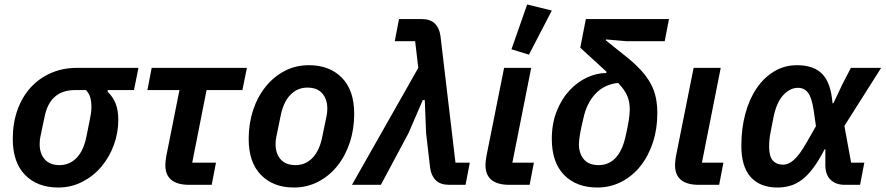

<svg xmlns="http://www.w3.org/2000/svg" viewBox="-20 -825 3953 857"><path d="M461 -423 460 -416Q485 -392 496.5 -362Q508 -332 508 -289Q508 -232 488 -177.5Q468 -123 432.5 -81Q397 -39 347.5 -13.5Q298 12 240 12Q147 12 92 -44Q37 -100 37 -205Q37 -276 58 -334.5Q79 -393 117 -434.5Q155 -476 207.5 -499Q260 -522 323 -522H598L578 -423ZM315 -423Q203 -423 179 -304L161 -218Q159 -210 158 -201.5Q157 -193 157 -182Q157 -140 179.5 -114Q202 -88 246 -88Q291 -88 322.5 -121Q354 -154 366 -217L381 -291Q384 -306 386 -319.5Q388 -333 388 -347Q388 -372 383 -389.5Q378 -407 364 -423Z M825 0Q718 0 718 -88Q718 -95 719 -105.5Q720 -116 722 -127L781 -423H638L657 -522H1082L1062 -423H902L838 -99H944L925 0Z M1292 12Q1200 12 1145 -44Q1090 -100 1090 -205Q1090 -274 1110 -334Q1130 -394 1166 -438.5Q1202 -483 1251 -508.5Q1300 -534 1359 -534Q1451 -534 1506 -478Q1561 -422 1561 -317Q1561 -248 1541 -188Q1521 -128 1485 -83.5Q1449 -39 1399.5 -13.5Q1350 12 1292 12ZM1299 -88Q1344 -88 1375.5 -121Q1407 -154 1419 -217L1437 -304Q1439 -314 1440 -321.5Q1441 -329 1441 -340Q1441 -382 1418.5 -408Q1396 -434 1352 -434Q1307 -434 1275.5 -401Q1244 -368 1232 -305L1214 -217Q1212 -209 1211 -201Q1210 -193 1210 -182Q1210 -140 1232.5 -114Q1255 -88 1299 -88Z M1833 -641H1742L1761 -740H1860Q1901 -740 1921 -720Q1941 -700 1946 -665L2013 -99H2077L2058 0H1986Q1946 0 1925.5 -20Q1905 -40 1900 -75L1882 -230L1876 -378H1867L1803 -230L1680 0H1551L1847 -522Z M2344 0H2254Q2147 0 2147 -88Q2147 -95 2148 -105.5Q2149 -116 2151 -127L2230 -522H2351L2267 -99H2363ZM2341 -581 2263 -605 2333 -805 2443 -778Z M2777 -641 2685 -649 2684 -645 2774 -573Q2814 -541 2841 -511.5Q2868 -482 2884.5 -451.5Q2901 -421 2907.5 -388.5Q2914 -356 2914 -319Q2914 -249 2894 -188.5Q2874 -128 2838.5 -83.5Q2803 -39 2753.5 -13.5Q2704 12 2646 12Q2553 12 2498 -44Q2443 -100 2443 -205Q2443 -274 2465 -329Q2487 -384 2522 -421.5Q2557 -459 2600 -479Q2643 -499 2686 -499L2687 -505L2570 -612L2595 -740H2966L2947 -641ZM2791 -337Q2791 -369 2780.5 -395.5Q2770 -422 2739 -455Q2676 -448 2637 -405.5Q2598 -363 2584 -297Q2573 -252 2568.5 -224Q2564 -196 2564 -182Q2564 -140 2586 -114Q2608 -88 2652 -88Q2697 -88 2727 -119.5Q2757 -151 2771 -211Q2782 -258 2786.5 -287.5Q2791 -317 2791 -337Z M3190 0H3100Q2993 0 2993 -88Q2993 -95 2994 -105.5Q2995 -116 2997 -127L3076 -522H3197L3113 -99H3209Z M3819 0H3751Q3710 0 3686.5 -23.5Q3663 -47 3664 -92V-159H3661Q3635 -109 3610.5 -76Q3586 -43 3560.5 -23.5Q3535 -4 3507.5 4Q3480 12 3450 12Q3373 12 3331 -34.5Q3289 -81 3289 -174Q3289 -252 3307 -318Q3325 -384 3358 -432Q3391 -480 3436.5 -507Q3482 -534 3537 -534Q3613 -534 3651 -494Q3689 -454 3696 -364H3700L3739 -447L3778 -522H3913L3749 -263L3779 -99H3838ZM3475 -90Q3486 -90 3497.5 -94.5Q3509 -99 3522 -110Q3535 -121 3549.5 -140.5Q3564 -160 3581 -190L3622 -262L3612 -332Q3603 -391 3586 -412Q3569 -433 3542 -433Q3507 -433 3477 -401.5Q3447 -370 3433 -304L3419 -232Q3413 -202 3413 -171Q3413 -127 3429.5 -108.5Q3446 -90 3475 -90Z"/></svg>

Font: IBM Plex Sans SmBld
Style: Italic
Weight: 600
Italic angle: -11°
Designer: Mike Abbink, Paul van der Laan, Pieter van Rosmalen
Foundry: Bold Monday
Version: Version 3.005